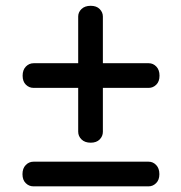

<svg xmlns="http://www.w3.org/2000/svg" viewBox="-20 -680 624 662"><path d="M58 -419Q58 -439 69.2 -450.5Q80.5 -462 96 -462H493Q508 -462 519 -450.5Q530 -439 530 -419Q530 -399 518.8 -388Q507.5 -377 493 -377H95.5Q80.5 -377 69.2 -388Q58 -399 58 -419ZM292.7 -188Q272.6 -188 261.1 -199.2Q249.6 -210.5 249.6 -226V-623Q249.6 -638 261.1 -649Q272.6 -660 292.7 -660Q312.7 -660 323.7 -648.8Q334.7 -637.5 334.7 -623V-225.5Q334.7 -210.5 323.7 -199.2Q312.7 -188 292.7 -188ZM57.5 -79.5Q57.5 -99.5 68.8 -111Q80 -122.5 95.5 -122.5H492.5Q507.5 -122.5 518.5 -111Q529.5 -99.5 529.5 -79.5Q529.5 -59.5 518.2 -48.5Q507 -37.5 492.5 -37.5H95Q80 -37.5 68.8 -48.5Q57.5 -59.5 57.5 -79.5Z"/></svg>

Font: Fraunces 9pt Soft
Style: Bold
Weight: 700
Version: Version 1.000;[b76b70a41]